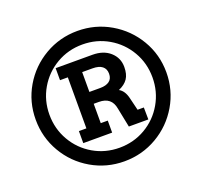

<svg xmlns="http://www.w3.org/2000/svg" viewBox="-140 -984 1217 1156"><g transform="rotate(-20 468.5 -405.5)"><path d="M887 -406Q887 -292 830.5 -196Q774 -100 678 -44Q582 12 468 12Q354 12 258 -44Q162 -100 106 -196Q50 -292 50 -406Q50 -520 106 -615.5Q162 -711 258 -767Q354 -823 468 -823Q582 -823 678 -767Q774 -711 830.5 -615.5Q887 -520 887 -406ZM798 -406Q798 -497 754 -572.5Q710 -648 634.5 -692Q559 -736 468 -736Q377 -736 301.5 -692Q226 -648 182 -572.5Q138 -497 138 -406Q138 -315 182 -239Q226 -163 301.5 -119Q377 -75 468 -75Q559 -75 634.5 -119Q710 -163 754 -239Q798 -315 798 -406ZM687 -253 688 -176H563L538 -300Q525 -377 444 -377H411V-253H456V-176H271V-253H319V-580H269V-657H505Q575 -657 617.5 -619Q660 -581 660 -523Q660 -476 641 -448Q622 -420 582 -403Q615 -385 627 -335L647 -253ZM560 -516Q560 -547 539 -563.5Q518 -580 477 -580H411V-453H481Q518 -453 539 -468.5Q560 -484 560 -516Z"/></g></svg>

Font: Arvo
Style: Regular
Weight: 400
Designer: Anton Koovit (Cyrillic Expansion: Cyreal)
Foundry: Anton Koovit, Yassin Baggar
Version: Version 3.000